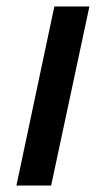

<svg xmlns="http://www.w3.org/2000/svg" viewBox="-20 -577 329 597"><path d="M31 0 149 -557H258L139 0Z"/></svg>

Font: Noto Serif Tamil SemiCondensed Medium
Style: Italic
Weight: 500
Width: 4
Italic angle: -12°
Designer: Indian Type Foundry, Tom Grace, and the Monotype Design Team
Foundry: Monotype Imaging Inc.
Version: Version 2.003; ttfautohint (v1.8.4.7-5d5b)